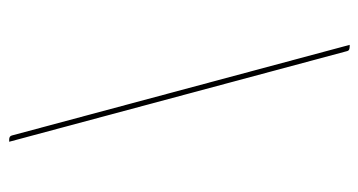

<svg xmlns="http://www.w3.org/2000/svg" viewBox="-206 -554 799 428"><g transform="rotate(-90 194.0 -340.5)"><path d="M91.5 -720H96.5Q104 -720 105.5 -714L307.5 39H303.5Q300.5 39 297.5 38Q294.5 37 293.5 33Z"/></g></svg>

Font: Lato Hairline
Style: Italic
Weight: 100
Italic angle: -7°
Designer: Lukasz Dziedzic
Foundry: tyPoland Lukasz Dziedzic
Version: Version 2.007; 2014-02-27